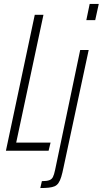

<svg xmlns="http://www.w3.org/2000/svg" viewBox="-20 -763 520 972"><path d="M10 0 156 -688H200L62 -41H236L226 0ZM417 -661 434 -743H480L462 -661ZM184 189 192 154Q216 154 229 149.5Q242 145 248 133Q254 121 259 97L386 -510H429L302 83Q296 113 290 132.5Q284 152 276 163.5Q268 175 256.5 180Q245 185 227 187Q209 189 184 189Z"/></svg>

Font: Saira ExtraCondensed ExtraLight
Style: Italic
Weight: 250
Width: 2
Italic angle: -12°
Designer: Hector Gatti with collaboration of the Omnibus-Type team
Foundry: Omnibus-Type
Version: Version 1.101